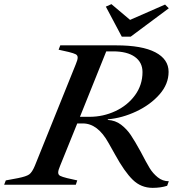

<svg xmlns="http://www.w3.org/2000/svg" viewBox="-73 -892 922 927"><path d="M483 -145Q478 -153 451.5 -201Q425 -249 394 -272.5Q363 -296 327 -296H300L217 -91Q208 -70 208 -59Q208 -48 217.5 -43Q227 -38 251 -32L300 -21L293 0H-53L-45 -21L14 -32Q54 -40 68 -50Q82 -60 95 -91L293 -582Q302 -603 302 -614Q302 -625 292.5 -630Q283 -635 259 -641L210 -652L218 -673H489Q613 -673 677 -639.5Q741 -606 741 -545Q741 -486 697 -436Q653 -386 585 -354Q517 -322 448 -316L447 -313Q484 -311 511.5 -290Q539 -269 558.5 -240Q578 -211 606 -160Q634 -106 649.5 -80.5Q665 -55 688.5 -36Q712 -17 742 -17L734 5Q703 15 664 15Q608 15 568 -24Q528 -63 483 -145ZM359 -328Q425 -328 484 -355.5Q543 -383 579 -432.5Q615 -482 615 -544Q615 -591 578 -617.5Q541 -644 473 -644H440L313 -328ZM438 -860 465 -872 555 -796 724 -870 742 -852 558 -715H515Z"/></svg>

Font: Ibarra Real Nova
Style: Italic
Weight: 400
Italic angle: -22°
Designer: Jose Maria Ribagorda & Octavio Pardo
Foundry: Octavio Pardo
Version: Version 1.014